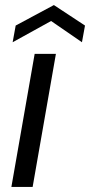

<svg xmlns="http://www.w3.org/2000/svg" viewBox="-20 -739 356 759"><path d="M25 0 117 -526H201L109 0ZM30 -572 42 -638 193 -719 316 -638 304 -572 182 -656Z"/></svg>

Font: DM Sans 9pt
Style: Italic
Weight: 400
Italic angle: -10°
Designer: Colophon Foundry, Jonny Pinhorn
Foundry: Colophon Foundry
Version: Version 4.004